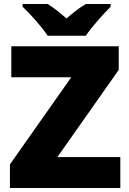

<svg xmlns="http://www.w3.org/2000/svg" viewBox="-20 -998 651 967"><path d="M220 -818H412C443 -864 503 -930 537 -964V-978H413C378 -958 350 -935 315 -905C280 -935 255 -956 220 -978H94V-964C132 -928 190 -864 220 -818ZM586 -51V-207H269L578 -646V-765H37V-609H339L30 -170V-51Z"/></svg>

Font: Noto Sans Tamil UI Black
Style: Regular
Weight: 900
Designer: Jelle Bosma - Monotype Design Team
Foundry: Monotype Imaging Inc.
Version: Version 2.004